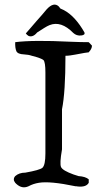

<svg xmlns="http://www.w3.org/2000/svg" viewBox="-20 -816 461 833"><path d="M141 -675Q123 -653 104 -660Q96 -665 92 -671Q98 -678 109.5 -691Q121 -704 137 -723Q152 -740 163.5 -753Q175 -766 182 -775Q213 -809 235 -788Q238 -785 242 -779Q270 -768 293.5 -745.5Q317 -723 337 -691L346 -676Q351 -664 332 -662Q312 -660 298 -673Q245 -727 195 -707Q185 -703 171.5 -694.5Q158 -686 141 -675ZM104 -8Q76 5 51 -18L46 -23Q40 -31 40 -37Q40 -44 43 -48L46 -52Q63 -67 90 -67Q152 -78 164 -88Q177 -100 177 -150V-502Q177 -545 169 -555Q161 -563 118 -574Q104 -579 84 -580Q57 -581 51 -594Q45 -608 46 -633Q84 -638 144 -638.5Q204 -639 284 -635Q309 -634 329 -633.5Q349 -633 365 -633L379 -618Q379 -611 375.5 -604Q372 -597 368 -593L365 -589Q361 -589 346.5 -586.5Q332 -584 306 -579Q295 -577 284.5 -575.5Q274 -574 264 -574Q264 -416 249 -342V-168Q238 -105 245 -91Q252 -76 299 -59Q303 -58 308.5 -56Q314 -54 321 -52Q351 -50 365 -38V-23Q354 -3 317 -7Q313 -8 311 -8Q309 -8 307 -8Q197 -31 149 -23Q124 -19 104 -8Z"/></svg>

Font: New Tegomin
Style: Regular
Weight: 400
Designer: Kyosuke Nagai
Version: Version 1.000